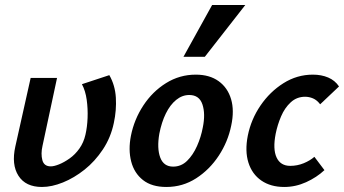

<svg xmlns="http://www.w3.org/2000/svg" viewBox="-20 -731 1369 764"><path d="M147 13Q82 13 53.5 -31.5Q25 -76 41 -148L102 -421H207L149 -150Q142 -119 148.5 -94Q155 -69 182 -69Q195 -69 215 -77Q235 -85 257 -100.5Q279 -116 296 -140Q313 -164 320 -195Q327 -225 328.5 -261.5Q330 -298 325 -334Q320 -370 306 -396L415 -432Q438 -392 441 -342.5Q444 -293 433 -242Q421 -184 389.5 -136.5Q358 -89 316.5 -56Q275 -23 230.5 -5Q186 13 147 13Z M642 13Q584 13 549 -14.5Q514 -42 502 -88.5Q490 -135 501 -191Q514 -256 550.5 -311.5Q587 -367 641 -400.5Q695 -434 759 -434Q814 -434 850 -408Q886 -382 899.5 -336.5Q913 -291 900 -231Q887 -167 850.5 -111.5Q814 -56 760.5 -21.5Q707 13 642 13ZM669 -68Q701 -68 724.5 -91Q748 -114 764 -150Q780 -186 787 -224Q798 -278 785.5 -315.5Q773 -353 733 -353Q705 -353 681 -333.5Q657 -314 640 -279.5Q623 -245 614 -199Q604 -141 617.5 -104.5Q631 -68 669 -68ZM710 -505 824 -711H956L795 -505Z M1111 13Q1057 13 1020 -12.5Q983 -38 968.5 -84Q954 -130 966 -191Q979 -256 1016.5 -311Q1054 -366 1108 -400Q1162 -434 1225 -434Q1259 -434 1286 -422.5Q1313 -411 1329 -387L1254 -316Q1241 -333 1225.5 -339.5Q1210 -346 1194 -346Q1161 -346 1137 -324Q1113 -302 1098.5 -268Q1084 -234 1077 -199Q1065 -138 1080.5 -104.5Q1096 -71 1135 -71Q1163 -71 1188.5 -81.5Q1214 -92 1231 -107L1271 -54Q1240 -25 1198 -6Q1156 13 1111 13Z"/></svg>

Font: Ysabeau
Style: Bold Italic
Weight: 700
Italic angle: -12°
Designer: Christian Thalmann (Catharsis Fonts)
Version: Version 2.002